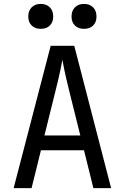

<svg xmlns="http://www.w3.org/2000/svg" viewBox="-20 -965 640 985"><path d="M50 0 240 -730H361L550 0H459L411 -194H190L142 0ZM208 -270H392L336 -495Q320 -559 311 -602Q302 -645 300 -658Q298 -645 289 -602Q280 -559 264 -496ZM411 -817Q382 -817 364.5 -834Q347 -851 347 -880Q347 -910 364.5 -927.5Q382 -945 411 -945Q440 -945 457.5 -927.5Q475 -910 475 -880Q475 -851 457.5 -834Q440 -817 411 -817ZM189 -817Q160 -817 142.5 -834Q125 -851 125 -880Q125 -910 142.5 -927.5Q160 -945 189 -945Q218 -945 235.5 -927.5Q253 -910 253 -880Q253 -851 235.5 -834Q218 -817 189 -817Z"/></svg>

Font: JetBrainsMonoNL NFM
Style: Regular
Weight: 400
Monospace: yes
Designer: Philipp Nurullin, Konstantin Bulenkov
Foundry: JetBrains
Version: Version 2.304; ttfautohint (v1.8.4.7-5d5b);Nerd Fonts 3.3.0